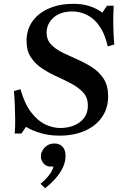

<svg xmlns="http://www.w3.org/2000/svg" viewBox="-20 -700 648 1005"><path d="M224 -529Q224 -492 247 -467.5Q270 -443 307 -425Q344 -407 385 -389Q426 -371 462.5 -347.5Q499 -324 522.5 -288Q546 -252 546 -196Q546 -133 513.5 -86.5Q481 -40 423.5 -15Q366 10 292 10Q237 10 192 -3.5Q147 -17 116 -36L92 -1H57Q60 -35 59.5 -75Q59 -115 57.5 -153.5Q56 -192 53 -223L87 -233Q109 -156 143.5 -111.5Q178 -67 217.5 -48.5Q257 -30 295 -30Q335 -30 368 -43.5Q401 -57 420.5 -83Q440 -109 440 -148Q440 -188 417 -214Q394 -240 357.5 -260Q321 -280 279.5 -298.5Q238 -317 201.5 -341Q165 -365 142 -399.5Q119 -434 119 -486Q119 -545 150 -588.5Q181 -632 236.5 -656Q292 -680 364 -680Q410 -680 447 -668.5Q484 -657 516 -634L540 -670H575Q572 -619 573 -566.5Q574 -514 578 -467L544 -457Q531 -513 510 -548.5Q489 -584 463 -604Q437 -624 410.5 -632Q384 -640 359 -640Q297 -640 260.5 -608Q224 -576 224 -529ZM265 51Q291 51 307 67.5Q323 84 323 116Q323 148 308.5 178Q294 208 270 235Q246 262 216 285L192 262Q220 239 237.5 216Q255 193 260 171Q256 172 253 172Q250 172 246 172Q223 172 208.5 156Q194 140 194 118Q194 93 214 72Q234 51 265 51Z"/></svg>

Font: Brygada 1918 SemiBold
Style: Italic
Weight: 600
Italic angle: -8°
Designer: Mateusz Machalski | Borys Kosmynka | Przemek Hoffer
Foundry: NIEPODLEGLA 2018
Version: Version 3.006